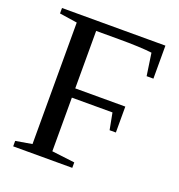

<svg xmlns="http://www.w3.org/2000/svg" viewBox="-121 -756 798 857"><g transform="rotate(20 278.0 -327.5)"><path d="M207 -293.9V-39.1L315.9 -25.9V0H35.2V-25.9L112.8 -39.1V-616.2L28.8 -628.9V-654.8H520V-498H487.8L472.2 -604Q417.5 -610.8 314 -610.8H207V-337.9H444.8V-214.8H415L399.9 -293.9Z"/></g></svg>

Font: Tinos
Style: Regular
Weight: 400
Designer: Steve Matteson
Foundry: Monotype Imaging Inc.
Version: Version 1.23